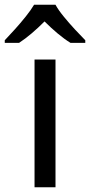

<svg xmlns="http://www.w3.org/2000/svg" viewBox="-60 -786 378 806"><path d="M173 0H85V-536H173ZM173 -766Q185 -744 207.5 -716.5Q230 -689 254.5 -662.5Q279 -636 298 -617V-606H236Q210 -622 182 -645.5Q154 -669 127 -696Q100 -669 73 -646Q46 -623 20 -606H-40V-617Q-21 -637 2.5 -663Q26 -689 48 -716.5Q70 -744 83 -766Z"/></svg>

Font: Noto Sans Ugaritic
Style: Regular
Weight: 400
Designer: Monotype Design Team
Foundry: Monotype Imaging Inc.
Version: Version 2.001; ttfautohint (v1.8.4.7-5d5b)